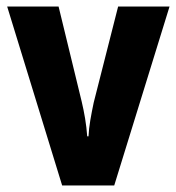

<svg xmlns="http://www.w3.org/2000/svg" viewBox="-20 -570 542 590"><path d="M171 0 2 -550H160L231 -258Q237 -233 241.5 -206Q246 -179 248 -151H252Q253 -174 257.5 -200.5Q262 -227 268 -255L343 -550H501L331 0Z"/></svg>

Font: Noto Sans Arabic Cond ExtBd
Style: Regular
Weight: 800
Width: 3
Designer: Monotype Design Team, Nadine Chahine, Nizar Qandah and Khaled Hosny
Foundry: Monotype Imaging Inc.
Version: Version 2.012; ttfautohint (v1.8.4.7-5d5b)